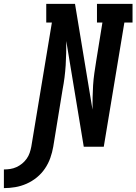

<svg xmlns="http://www.w3.org/2000/svg" viewBox="-154 -755 702 988"><path d="M-134 213V117Q-118 117 -101.5 114.5Q-85 112 -69.5 105Q-54 98 -40.5 87Q-27 76 -17 62Q-7 48 -1.5 32Q4 16 7 0L113 -639H84V-735H232L322 -191Q322 -222 322.5 -253Q323 -284 325 -315.5Q327 -347 331.5 -378.5Q336 -410 341 -441L373 -639H345V-735H528V-639H486L380 0H277L187 -544Q187 -513 186.5 -482Q186 -451 184 -419.5Q182 -388 178 -356.5Q174 -325 168 -294L120 0Q115 29 105 57.5Q95 86 77.5 112Q60 138 35.5 158Q11 178 -17.5 190.5Q-46 203 -75.5 208Q-105 213 -134 213Z"/></svg>

Font: Iosevka Curly Slab Oblique
Style: Bold
Weight: 700
Italic angle: -9°
Monospace: yes
Designer: Belleve Invis
Foundry: Belleve Invis
Version: Version 11.1.0; ttfautohint (v1.8.3)